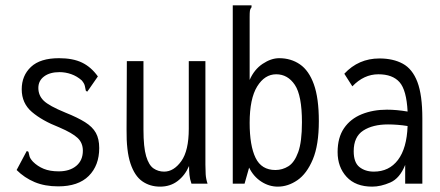

<svg xmlns="http://www.w3.org/2000/svg" viewBox="-20 -685 1640 716"><path d="M197 10Q147 10 109 -6Q71 -22 42 -51L75 -113L80 -122L86 -119Q88 -111 90 -102.5Q92 -94 103 -82Q120 -65 143 -55.5Q166 -46 199 -46Q240 -46 264.5 -66.5Q289 -87 289 -123Q289 -152 269.5 -170.5Q250 -189 201 -210Q137 -235 99 -267.5Q61 -300 61 -352Q61 -403 95.5 -435.5Q130 -468 200 -468Q252 -468 286 -451.5Q320 -435 345 -400L311 -351L305 -343L300 -347Q298 -355 296.5 -364Q295 -373 285 -385Q267 -401 245.5 -408.5Q224 -416 202 -416Q166 -416 144.5 -400Q123 -384 123 -357Q123 -329 143 -309.5Q163 -290 224 -265Q269 -247 297 -229.5Q325 -212 337.5 -189.5Q350 -167 350 -133Q350 -68 311 -29Q272 10 197 10Z M577 11Q539 11 510.5 -9Q482 -29 466.5 -75.5Q451 -122 452 -202L453 -457H515V-202Q515 -136 525 -102.5Q535 -69 552.5 -57Q570 -45 592 -45Q628 -45 656 -84Q684 -123 684 -205V-457H746V-71Q746 -53 747 -35.5Q748 -18 754 0H694Q688 -17 686.5 -33Q685 -49 685 -66Q670 -31 642.5 -10Q615 11 577 11Z M1016 11Q983 11 954 -8Q925 -27 909 -60L892 0H848V-665H918V-658Q913 -652 912 -645Q911 -638 911 -621V-387Q928 -426 959.5 -447Q991 -468 1021 -468Q1065 -468 1098.5 -445Q1132 -422 1150.5 -370.5Q1169 -319 1169 -233Q1169 -144 1146.5 -90.5Q1124 -37 1089 -13Q1054 11 1016 11ZM1007 -51Q1033 -51 1055.5 -65Q1078 -79 1092 -117.5Q1106 -156 1106 -229Q1106 -329 1079.5 -368.5Q1053 -408 1010 -408Q967 -408 939 -362.5Q911 -317 911 -227Q911 -142 933 -96.5Q955 -51 1007 -51Z M1368 11Q1306 11 1272.5 -25.5Q1239 -62 1239 -118Q1239 -172 1263 -207Q1287 -242 1329 -259Q1371 -276 1423 -276Q1459 -276 1500 -269Q1496 -349 1470 -378.5Q1444 -408 1391 -408Q1337 -408 1294 -363L1264 -410Q1317 -467 1395 -467Q1446 -467 1482 -447.5Q1518 -428 1536.5 -379.5Q1555 -331 1555 -243V0H1491V-70Q1471 -20 1435.5 -4.5Q1400 11 1368 11ZM1299 -121Q1299 -79 1320.5 -62Q1342 -45 1374 -45Q1431 -45 1464 -88.5Q1497 -132 1500 -215Q1482 -218 1463 -219.5Q1444 -221 1427 -221Q1370 -221 1334.5 -198Q1299 -175 1299 -121Z"/></svg>

Font: Inconsolata Condensed
Style: Regular
Weight: 400
Width: 3
Monospace: yes
Designer: Raph Levien, Cyreal, Brenton Simpson
Foundry: Raph Levien, Cyreal, Google
Version: Version 3.000; ttfautohint (v1.8.2.53-6de2)